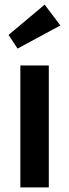

<svg xmlns="http://www.w3.org/2000/svg" viewBox="-20 -810 299 830"><path d="M68 0V-527H191V0ZM56 -600 17 -659 173 -790 241 -700Z"/></svg>

Font: Lexend Deca Medium
Style: Regular
Weight: 500
Designer: Bonnie Shaver-Troup, Thomas Jockin
Foundry: Lexend
Version: Version 1.008; ttfautohint (v1.8.4.7-5d5b)